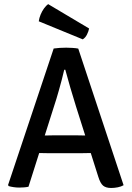

<svg xmlns="http://www.w3.org/2000/svg" viewBox="-20 -923 652 950"><path d="M245.6 -683Q258.2 -685 276.1 -686.1Q294 -687.1 307.5 -687.1Q319.8 -687.1 337.9 -686Q356.1 -684.9 367.2 -682.6L591.5 -6.6Q579.9 0.3 563.1 3.7Q546.3 7.1 529.6 7.1Q504.2 7.1 490.2 -4.4Q476.3 -15.9 466 -49.4L355.9 -396.8Q342.1 -440.4 327.9 -489.4Q313.7 -538.4 303.1 -577.9H297.8Q292.8 -555.3 285.7 -528.6Q278.7 -501.8 271.5 -476.6Q264.4 -451.4 258.9 -433.4L120.9 1Q111 3.2 99.1 4.1Q87.1 5.1 74.8 5.1Q60.9 5.1 47.4 3Q33.8 1 23.2 -2.1L19.8 -7.4ZM232.2 -164.9Q227.4 -164.9 213.2 -165.1Q198.9 -165.4 184.5 -165.6Q170.1 -165.9 165.4 -165.9H115.8L148.9 -252.4H192.6Q197.4 -252.4 209.9 -252.7Q222.5 -252.9 235 -253.2Q247.5 -253.4 252.3 -253.4H352Q356.4 -253.4 369.3 -253.2Q382.1 -252.9 395.3 -252.7Q408.4 -252.4 413.1 -252.4H457.8L486.4 -165.9H436.9Q431.9 -165.9 417.3 -165.6Q402.7 -165.4 388.3 -165.1Q373.9 -164.9 369.5 -164.9ZM218.2 -902.6Q207.8 -895.2 198 -881.7Q188.2 -868.1 181.1 -851.2Q174 -834.3 171.8 -817.6L389.5 -728.3Q402.8 -736.7 410.4 -752.2Q418.1 -767.6 420.9 -782Z"/></svg>

Font: Signika SC
Style: Regular
Weight: 300
Designer: Anna Giedryś
Foundry: Anna Giedryś
Version: Version 2.000